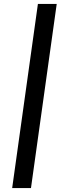

<svg xmlns="http://www.w3.org/2000/svg" viewBox="-20 -800 336 970"><path d="M136.5 150 266.5 -780H171.5L41.5 150Z"/></svg>

Font: Mohave Medium
Style: Italic
Weight: 500
Italic angle: -8°
Designer: Gumpita Rahayu
Foundry: Tokotype
Version: Version 2.002; ttfautohint (v1.8.3)